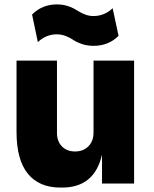

<svg xmlns="http://www.w3.org/2000/svg" viewBox="-20 -824 690 862"><path d="M399.9 -618.2Q371.6 -618.2 347.9 -626.2Q324.2 -634.3 310.3 -644Q296.4 -653.8 276.4 -661.9Q256.3 -669.9 234.9 -669.9Q187 -669.9 149.9 -634.8L124 -758.8Q169.4 -804.2 234.9 -804.2Q257.8 -804.2 277.6 -798.8Q297.4 -793.5 311 -785.9Q324.7 -778.3 337.6 -770.5Q350.6 -762.7 366.5 -757.3Q382.3 -752 399.9 -752Q448.7 -752 485.8 -787.1L512.2 -663.1Q467.3 -618.2 399.9 -618.2ZM258.8 18.1H251Q155.8 18.1 105 -44.2Q54.2 -106.4 54.2 -231.9V-551.8H235.8V-227.1Q235.8 -189.5 258.1 -166.7Q280.3 -144 316.9 -144Q354 -144 377 -167.2Q399.9 -190.4 399.9 -229V-551.8H582V0H438V-129.9Q404.3 18.1 258.8 18.1Z"/></svg>

Font: Sora ExtraBold
Style: Regular
Weight: 800
Designer: Jonathan Barnbrook, Julián Moncada
Foundry: Barnbrook Fonts
Version: Version 2.000